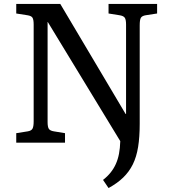

<svg xmlns="http://www.w3.org/2000/svg" viewBox="-20 -720 875 969"><path d="M62 0V-47.9L120.1 -57.1Q138.2 -60.1 144 -70.6Q149.9 -81.1 149.9 -107.9V-596.2Q149.9 -621.1 144 -630.6Q138.2 -640.1 118.2 -643.1L62 -651.9V-700.2H284.2L613.8 -145H616.2V-596.2Q616.2 -621.1 609.6 -630.6Q603 -640.1 583 -643.1L527.8 -651.9V-700.2H772.9V-651.9L715.8 -643.1Q696.8 -640.1 690.9 -630.1Q685.1 -620.1 685.1 -591.8V-95.2Q685.1 -28.3 677 21.7Q668.9 71.8 650.4 109.4Q631.8 147 601.8 176Q571.8 205.1 527.8 229L500 188Q522 170.9 538.1 150.9Q554.2 130.9 564.7 107.4Q575.2 84 580.6 55.9Q585.9 27.8 586.9 -5.9V-7.8L221.2 -608.9H220.2V-104Q220.2 -79.1 226.6 -69.6Q232.9 -60.1 252 -57.1L308.1 -47.9V0Z"/></svg>

Font: Literata
Style: Regular
Weight: 400
Designer: Latin by Veronika Burian and Jose Scaglione. Greek by Irene Vlachou. Cyrillic by Vera Evstafieva.
Foundry: TypeTogether
Version: Version 3.002